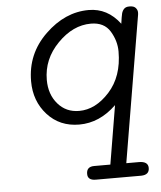

<svg xmlns="http://www.w3.org/2000/svg" viewBox="-49 -478 624 744"><g transform="rotate(-5 262.5 -106.5)"><path d="M77.1 -179.2Q77.1 -286.1 154.1 -360.6Q231 -435.1 323.2 -435.1Q396.5 -435.1 444.8 -371.1Q448.7 -399.9 451.4 -410.4Q454.1 -420.9 460.9 -428Q467.8 -435.1 481 -435.1H482.9Q499 -435.1 506.1 -427Q513.2 -418.9 513.2 -409.2Q513.2 -402.3 512.2 -397.9L417 168.9H465.8Q502 168.9 502 194.8Q502 221.7 470.2 222.2H293.9Q261.7 222.2 262.2 196.8Q262.2 168.9 292 168.9H355L393.1 -59.1Q328.1 3.9 249 3.9Q172.9 3.9 125 -49.1Q77.1 -102.1 77.1 -179.2ZM138.2 -179.2Q138.2 -123 170.2 -85.9Q202.1 -48.8 252.9 -48.8Q316.9 -48.8 370.8 -108.4Q424.8 -168 424.8 -265.1Q424.8 -306.2 401.9 -344Q378.9 -381.8 327.1 -381.8Q257.3 -381.8 197.8 -321Q138.2 -260.3 138.2 -179.2Z"/></g></svg>

Font: CMU Typewriter Text
Style: LightOblique
Weight: 200
Italic angle: -9.46001°
Version: Version 0.7.0